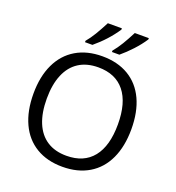

<svg xmlns="http://www.w3.org/2000/svg" viewBox="-163 -1061 1101 1200"><g transform="rotate(20 387.5 -461.0)"><path d="M386.7 9.8Q285.2 9.8 211.9 -34.2Q138.7 -78.1 100.1 -161.1Q61.5 -244.1 61.5 -358.9Q61.5 -472.7 100.6 -555.2Q139.6 -637.7 212.9 -681.4Q286.1 -725.1 387.7 -725.1Q489.7 -725.1 563 -681.4Q636.2 -637.7 674.6 -555.2Q712.9 -472.7 712.9 -357.9Q712.9 -243.7 674.3 -160.9Q635.7 -78.1 562.3 -34.2Q488.8 9.8 386.7 9.8ZM386.7 -63.5Q502.4 -63.5 563 -138.9Q623.5 -214.4 623.5 -357.9Q623.5 -501 563 -576.2Q502.4 -651.4 387.7 -651.4Q311.5 -651.4 258.5 -617.4Q205.6 -583.5 178 -517.6Q150.4 -451.7 150.4 -357.9Q150.4 -263.7 177.7 -197.8Q205.1 -131.8 257.8 -97.7Q310.5 -63.5 386.7 -63.5ZM527.3 -930.7H620.6V-921.9Q593.8 -880.9 557.1 -841.3Q520.5 -801.8 482.9 -770.5H433.6V-779.8Q458 -808.6 480.7 -846.2Q503.4 -883.8 527.3 -930.7ZM348.1 -930.7H441.4V-921.9Q386.2 -838.9 303.7 -770.5H254.4V-779.8Q278.3 -808.1 300.3 -844.5Q322.3 -880.9 348.1 -930.7Z"/></g></svg>

Font: Viking Open Sans
Style: Regular
Weight: 400
Foundry: Ascender Corporation
Version: Version 2.001